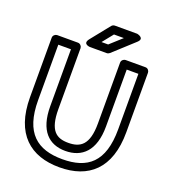

<svg xmlns="http://www.w3.org/2000/svg" viewBox="-156 -960 992 1113"><g transform="rotate(20 340.0 -404.0)"><path d="M90 -287V-629H168V-278C168 -127 237 -64 338 -64C440 -64 512 -127 512 -278V-629H584V-287C584 -83 493 -13 338 -13C184 -13 90 -84 90 -287ZM40 -287C40 -60 160 37 338 37C517 37 634 -61 634 -287V-654C634 -665 625 -679 610 -679H487C476 -679 462 -669 462 -654V-278C462 -145 412 -114 338 -114C265 -114 218 -145 218 -278V-654C218 -665 208 -679 193 -679H65C54 -679 40 -669 40 -654ZM434 -795 361 -729H320L373 -795ZM515 -802C551 -835 498 -845 498 -845H361C354 -845 346 -842 341 -836L248 -720C217 -681 267 -679 267 -679H371C377 -679 383 -682 388 -686Z"/></g></svg>

Font: Falling Sky
Style: ExtOu
Weight: 400
Designer: Paul D. Hunt
Foundry: Adobe Systems Incorporated
Version: Version 1.02